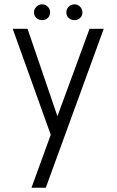

<svg xmlns="http://www.w3.org/2000/svg" viewBox="-20 -636 550 906"><path d="M402.5 -500H469.5L196 250H128.5L219.5 0L40 -500H110L251 -87.5ZM179 -541Q163 -541 151.8 -551.2Q140.5 -561.5 140.5 -577.5Q140.5 -593 151.8 -604.2Q163 -615.5 179 -615.5Q194.5 -615.5 205.5 -604.2Q216.5 -593 216.5 -577.5Q216.5 -561.5 205.5 -551.2Q194.5 -541 179 -541ZM331.5 -541Q315.5 -541 304.2 -551.2Q293 -561.5 293 -577.5Q293 -593 304.2 -604.2Q315.5 -615.5 331.5 -615.5Q347 -615.5 358 -604.2Q369 -593 369 -577.5Q369 -561.5 358 -551.2Q347 -541 331.5 -541Z"/></svg>

Font: Urbanist Light
Style: Regular
Weight: 300
Designer: Corey Hu
Foundry: Corey Hu
Version: Version 1.330; ttfautohint (v1.8.4.7-5d5b)